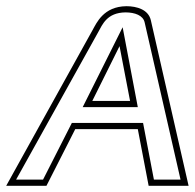

<svg xmlns="http://www.w3.org/2000/svg" viewBox="-31 -600 629 620"><path d="M-11 0H119L212 -183H414L449 0H578L456 -535C448 -569 411 -580 377 -580C303 -579 281 -526 268 -503ZM21 -20 286 -496C300 -521 314 -559 374 -560C405 -560 431 -550 436 -528L552 -20H466L431 -203H201L108 -20ZM236 -254H414L365 -512ZM267 -274 355 -451 389 -274Z"/></svg>

Font: Charger Pro
Style: OlObl
Weight: 900
Designer: Jasper
Foundry: Cannot Into Space Fonts
Version: Version 1.09